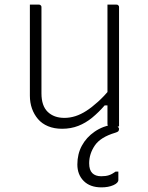

<svg xmlns="http://www.w3.org/2000/svg" viewBox="-20 -546 640 829"><path d="M148 -526Q152 -526 154 -524.5Q156 -523 157.5 -521Q159 -519 159 -515Q159 -469 159 -422.5Q159 -376 159 -329.5Q159 -283 159 -236.5Q159 -190 159 -143Q159 -89 186 -63Q213 -37 258 -37Q282 -37 305.5 -44.5Q329 -52 353 -67.5Q377 -83 403 -106.5Q429 -130 457 -163V-91H432Q406 -61 378 -38Q350 -15 318 -2.5Q286 10 248 10Q214 10 187.5 -1Q161 -12 144 -32Q127 -52 118 -77.5Q109 -103 109 -133Q109 -178 109 -222.5Q109 -267 109 -312Q109 -357 109 -401Q109 -433 109 -464Q109 -495 109 -526Q119 -526 128.5 -526Q138 -526 148 -526ZM483 -526Q487 -526 489 -524.5Q491 -523 492.5 -521Q494 -519 494 -515Q494 -446 494 -377Q494 -308 494 -238.5Q494 -169 494 -100Q494 -76 494 -56.5Q494 -37 494 -22.5Q494 -8 494 0Q488 0 481.5 0Q475 0 468.5 0Q462 0 455 0Q452 0 449.5 -1.5Q447 -3 445.5 -5Q444 -7 444 -11Q444 -97 444 -183Q444 -269 444 -355Q444 -441 444 -526Q451 -526 457.5 -526Q464 -526 470.5 -526Q477 -526 483 -526ZM473 -10Q477 -11 485.5 -2.5Q494 6 494 10Q494 17 491 20.5Q488 24 478 27Q414 46 389.5 82Q365 118 365 159Q365 188 378.5 201.5Q392 215 417 215Q437 215 450.5 210.5Q464 206 479 195H491Q491 198 491 206Q491 214 491 221Q491 228 491 231Q491 244 469.5 253.5Q448 263 418 263Q369 263 341.5 235.5Q314 208 314 164Q314 119 333.5 83Q353 47 388.5 22.5Q424 -2 473 -10Z"/></svg>

Font: Recursive Monospace Light
Style: Regular
Weight: 300
Version: Version 1.047